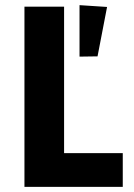

<svg xmlns="http://www.w3.org/2000/svg" viewBox="-20 -726 520 746"><path d="M229 -131H457V0H75V-700H229ZM289 -706 396 -699 359 -507 289 -506Z"/></svg>

Font: Tilda Sans Extra Bold
Style: Regular
Weight: 800
Designer: ParaType Ltd
Foundry: ParaType Ltd
Version: Version 1.009